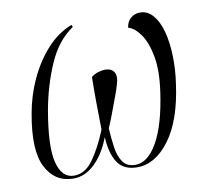

<svg xmlns="http://www.w3.org/2000/svg" viewBox="-67 -617 758 700"><g transform="rotate(-10 312.5 -267.0)"><path d="M151 10Q83 10 50 -53Q17 -116 41 -249Q52 -313 79 -372Q106 -431 146.5 -476.5Q187 -522 240 -543L244 -535Q185 -495 151.5 -417.5Q118 -340 102 -252Q79 -120 94.5 -60Q110 0 155 0Q196 0 226 -42Q256 -84 282 -148Q281 -202 280.5 -249.5Q280 -297 281 -343Q292 -352 306.5 -356.5Q321 -361 331 -361Q356 -361 365.5 -345.5Q375 -330 366 -301Q361 -283 350.5 -255Q340 -227 329 -197.5Q318 -168 309 -148Q311 -110 316 -76Q321 -42 336 -21Q351 0 382 0Q428 0 464 -63.5Q500 -127 517 -247Q528 -324 518 -377.5Q508 -431 486.5 -461Q465 -491 442 -497Q445 -519 459.5 -531.5Q474 -544 494 -544Q522 -544 542 -520.5Q562 -497 572.5 -457.5Q583 -418 584.5 -367.5Q586 -317 578 -264Q560 -132 507 -61Q454 10 387 10Q337 10 314.5 -24Q292 -58 289 -119Q266 -59 230 -24.5Q194 10 151 10Z"/></g></svg>

Font: Noto Serif Display ExtraCondensed Light
Style: Italic
Weight: 300
Width: 2
Italic angle: -12°
Designer: Monotype Design Team
Foundry: Monotype Imaging Inc.
Version: Version 2.009